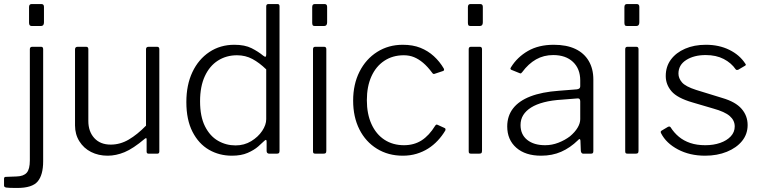

<svg xmlns="http://www.w3.org/2000/svg" viewBox="-65 -762 3776 952"><path d="M149 38Q149 105 122 137.5Q95 170 20 170Q-23 170 -34 168Q-45 166 -45 158V124Q-45 120 -43 117.5Q-41 115 -37 115L17 113Q52 112 67.5 94.5Q83 77 83 33V-518Q83 -530 95 -530H139Q149 -530 149 -518V38ZM153 -651Q153 -633 138 -633H92Q79 -633 79 -649V-727Q79 -742 92 -742H140Q153 -742 153 -728Z M484 -45Q531 -45 573.5 -70Q616 -95 659 -139V-518Q659 -530 672 -530H714Q725 -530 725 -518V-11Q725 0 715 0H672Q662 0 662 -10V-71Q662 -76 660 -77Q658 -78 653 -74Q595 -25 552.5 -7.5Q510 10 469 10Q423 10 386.5 -8.5Q350 -27 328.5 -61.5Q307 -96 307 -140V-517Q307 -530 320 -530H362Q373 -530 373 -518V-162Q373 -110 402.5 -77.5Q432 -45 484 -45Z M1270 0Q1264 0 1260.5 -3.5Q1257 -7 1257 -13V-59Q1257 -67 1254 -68Q1251 -69 1245 -63Q1235 -53 1215 -35.5Q1195 -18 1163 -4Q1131 10 1085 10Q1022 10 971 -19.5Q920 -49 889.5 -108.5Q859 -168 859 -256Q859 -341 889 -404.5Q919 -468 973 -504Q1027 -540 1097 -540Q1149 -540 1182.5 -523Q1216 -506 1240 -486Q1249 -479 1252 -481Q1255 -483 1255 -493V-730Q1255 -742 1266 -742H1311Q1321 -742 1321 -731V-14Q1321 -6 1318 -3Q1315 0 1307 0H1270ZM1255 -418Q1221 -451 1186.5 -469.5Q1152 -488 1110 -488Q1057 -488 1015.5 -461.5Q974 -435 950.5 -384Q927 -333 927 -260Q927 -184 951.5 -135.5Q976 -87 1016 -64Q1056 -41 1103 -41Q1146 -41 1180.5 -62Q1215 -83 1235 -113Q1255 -143 1255 -171V-418Z M1553 -15Q1553 -6 1550 -3Q1547 0 1537 0H1500Q1492 0 1489.5 -2.5Q1487 -5 1487 -12V-518Q1487 -530 1498 -530H1542Q1553 -530 1553 -518ZM1557 -651Q1557 -633 1542 -633H1496Q1488 -633 1485.5 -637Q1483 -641 1483 -649V-727Q1483 -742 1496 -742H1544Q1557 -742 1557 -728Z M1932 -540Q1982 -540 2019.5 -525Q2057 -510 2086 -483.5Q2115 -457 2135 -423Q2140 -413 2132 -410L2090 -396Q2083 -393 2078 -401Q2055 -432 2033 -450.5Q2011 -469 1988 -478.5Q1965 -488 1937 -488Q1882 -488 1840.5 -460.5Q1799 -433 1776.5 -383Q1754 -333 1754 -265Q1754 -197 1777 -146.5Q1800 -96 1841.5 -69Q1883 -42 1938 -42Q1988 -42 2025.5 -66Q2063 -90 2093 -139Q2096 -143 2098.5 -144Q2101 -145 2105 -143L2140 -127Q2146 -124 2143 -115Q2127 -88 2105.5 -65Q2084 -42 2058 -25.5Q2032 -9 2000.5 0.5Q1969 10 1932 10Q1860 10 1804 -24.5Q1748 -59 1717 -120.5Q1686 -182 1686 -263Q1686 -344 1717.5 -406.5Q1749 -469 1805 -504.5Q1861 -540 1932 -540Z M2325 -15Q2325 -6 2322 -3Q2319 0 2309 0H2272Q2264 0 2261.5 -2.5Q2259 -5 2259 -12V-518Q2259 -530 2270 -530H2314Q2325 -530 2325 -518ZM2329 -651Q2329 -633 2314 -633H2268Q2260 -633 2257.5 -637Q2255 -641 2255 -649V-727Q2255 -742 2268 -742H2316Q2329 -742 2329 -728Z M2801 -67Q2762 -29 2717.5 -9.5Q2673 10 2618 10Q2540 10 2495 -29.5Q2450 -69 2450 -135Q2450 -187 2479 -224.5Q2508 -262 2565 -284Q2622 -306 2706 -312L2795 -319Q2803 -320 2807.5 -323.5Q2812 -327 2812 -334V-363Q2812 -421 2776 -455Q2740 -489 2678 -489Q2631 -489 2593 -467.5Q2555 -446 2524 -404Q2521 -400 2518.5 -398.5Q2516 -397 2512 -399L2470 -416Q2467 -418 2466 -420.5Q2465 -423 2469 -429Q2500 -479 2553 -509.5Q2606 -540 2681 -540Q2744 -540 2787.5 -519.5Q2831 -499 2854 -460Q2877 -421 2877 -368V-13Q2877 -5 2874 -2.5Q2871 0 2864 0H2827Q2822 0 2819 -3.5Q2816 -7 2815 -13L2813 -65Q2811 -79 2801 -67ZM2812 -259Q2812 -276 2798 -274L2723 -268Q2671 -265 2632.5 -255Q2594 -245 2568.5 -229Q2543 -213 2529.5 -191.5Q2516 -170 2516 -142Q2516 -95 2549 -68.5Q2582 -42 2638 -42Q2672 -42 2704 -54.5Q2736 -67 2761 -86Q2786 -107 2799 -129Q2812 -151 2812 -171V-259Z M3101 -15Q3101 -6 3098 -3Q3095 0 3085 0H3048Q3040 0 3037.5 -2.5Q3035 -5 3035 -12V-518Q3035 -530 3046 -530H3090Q3101 -530 3101 -518ZM3105 -651Q3105 -633 3090 -633H3044Q3036 -633 3033.5 -637Q3031 -641 3031 -649V-727Q3031 -742 3044 -742H3092Q3105 -742 3105 -728Z M3583 -418Q3561 -450 3523.5 -469.5Q3486 -489 3434 -489Q3376 -489 3337.5 -464.5Q3299 -440 3299 -397Q3299 -374 3316.5 -353.5Q3334 -333 3387 -316L3517 -276Q3582 -257 3612 -222.5Q3642 -188 3642 -142Q3642 -97 3614.5 -63Q3587 -29 3539 -9.5Q3491 10 3431 10Q3355 10 3296.5 -21Q3238 -52 3213 -101Q3211 -105 3211 -108Q3211 -111 3215 -114L3247 -133Q3251 -135 3254.5 -134.5Q3258 -134 3260 -131Q3277 -104 3301 -84Q3325 -64 3357.5 -53Q3390 -42 3432 -42Q3473 -42 3506 -53.5Q3539 -65 3558.5 -86Q3578 -107 3578 -135Q3578 -165 3553.5 -186.5Q3529 -208 3471 -224L3369 -254Q3293 -276 3264.5 -309.5Q3236 -343 3236 -385Q3236 -432 3261.5 -466.5Q3287 -501 3332 -520.5Q3377 -540 3435 -540Q3500 -540 3551 -515Q3602 -490 3630 -447Q3633 -444 3633 -441Q3633 -438 3629 -436L3595 -416Q3592 -415 3589 -415Q3586 -415 3583 -418Z"/></svg>

Font: Libre Franklin Thin Light
Style: Regular
Weight: 300
Version: Version 3.000